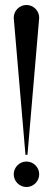

<svg xmlns="http://www.w3.org/2000/svg" viewBox="-20 -743 212 769"><path d="M90 -123 136.3 -663.4C136.8 -666.2 137 -669.1 137 -672C137 -700 114 -723 86 -723C58 -723 35 -700 35 -672C35 -669.1 35.2 -666.2 35.7 -663.4L82 -123ZM86 -96C58 -96 35 -73 35 -45C35 -17 58 6 86 6C114 6 137 -17 137 -45C137 -73 114 -96 86 -96Z"/></svg>

Font: Picaflor 48 pt
Style: Regular
Weight: 400
Designer: Ariel Martín Pérez
Foundry: Tunera Type Foundry
Version: Version 1.000;hotconv 1.0.109;makeotfexe 2.5.65596